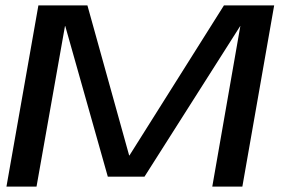

<svg xmlns="http://www.w3.org/2000/svg" viewBox="-20 -695 1070 715"><path d="M4 0H116L222 -598H223L381.5 -37H518L874.5 -598H875L770.5 0H882.5L1001 -675H814L462 -116H461L305.5 -675H123Z"/></svg>

Font: Anybody Expanded
Style: Italic
Weight: 400
Width: 7
Italic angle: -10°
Version: Version 1.113;gftools[0.9.25]